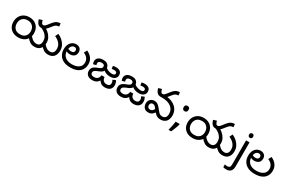

<svg xmlns="http://www.w3.org/2000/svg" viewBox="176 -2368 6324 4238"><g transform="rotate(30 3337.5 -248.5)"><path d="M35 -236Q35 -314 68 -373.5Q101 -433 159.5 -466.5Q218 -500 296 -500Q375 -500 433.5 -467.5Q492 -435 525 -376Q558 -317 558 -237Q558 -163 526 -106.5Q494 -50 435 -19Q376 12 296 12Q217 12 158.5 -19Q100 -50 67.5 -105.5Q35 -161 35 -236ZM118 -245Q118 -167 163 -117Q208 -67 296 -67Q356 -67 395.5 -89Q435 -111 455 -150.5Q475 -190 475 -240Q475 -290 455.5 -331Q436 -372 396.5 -396.5Q357 -421 296 -421Q235 -421 195.5 -396.5Q156 -372 137 -332Q118 -292 118 -245ZM709 12Q642 12 591.5 -22Q541 -56 502 -111L542 -176Q570 -139 597.5 -115Q625 -91 654.5 -79Q684 -67 716 -67Q767 -67 794 -99.5Q821 -132 821 -193Q821 -251 797.5 -295Q774 -339 733.5 -371Q693 -403 642 -426L679 -492Q741 -466 792 -422.5Q843 -379 873.5 -322.5Q904 -266 904 -199Q904 -100 854 -44Q804 12 709 12ZM1056 12Q989 12 938.5 -22Q888 -56 849 -111L889 -176Q917 -139 944.5 -115Q972 -91 1001.5 -79Q1031 -67 1063 -67Q1114 -67 1141 -99.5Q1168 -132 1168 -193Q1168 -251 1144.5 -294.5Q1121 -338 1081.5 -369.5Q1042 -401 992 -423L1029 -500Q1091 -474 1141 -430Q1191 -386 1221 -328Q1251 -270 1251 -199Q1251 -100 1201 -44Q1151 12 1056 12ZM635 -425Q606 -425 579.5 -436Q553 -447 531 -477.5Q509 -508 493 -564L576 -591Q591 -536 605 -518Q619 -500 641 -500Q661 -500 678.5 -512.5Q696 -525 728 -565L759 -605Q793 -649 821.5 -675Q850 -701 882 -713Q914 -725 958 -725L964 -648Q929 -646 905.5 -637Q882 -628 862.5 -608.5Q843 -589 817 -556L794 -526Q766 -490 741 -468Q716 -446 690.5 -435.5Q665 -425 635 -425Z M1622 12Q1517 12 1445.5 -24Q1374 -60 1337.5 -123.5Q1301 -187 1301 -269Q1301 -343 1326.5 -394.5Q1352 -446 1395 -473Q1438 -500 1491 -500Q1531 -500 1560.5 -484.5Q1590 -469 1606.5 -440.5Q1623 -412 1623 -373Q1623 -333 1606 -301.5Q1589 -270 1554.5 -252.5Q1520 -235 1467 -235Q1434 -235 1406 -246Q1378 -257 1357.5 -273Q1337 -289 1324 -304L1347 -366Q1355 -355 1369.5 -340.5Q1384 -326 1407 -315.5Q1430 -305 1462 -305Q1503 -305 1523.5 -322Q1544 -339 1544 -369Q1544 -398 1528 -413.5Q1512 -429 1486 -429Q1438 -429 1409 -390Q1380 -351 1380 -284V-266Q1380 -226 1394.5 -190.5Q1409 -155 1438 -127Q1467 -99 1512.5 -83Q1558 -67 1619 -67Q1729 -67 1793 -113Q1857 -159 1857 -245Q1857 -303 1824.5 -349Q1792 -395 1723 -423L1763 -500Q1846 -464 1893 -400Q1940 -336 1940 -250Q1940 -176 1907 -116.5Q1874 -57 1803.5 -22.5Q1733 12 1622 12Z M2505 12Q2467 12 2437.5 1.5Q2408 -9 2384.5 -31Q2361 -53 2341 -89L2361 -90Q2335 -49 2308 -27Q2281 -5 2250 3.5Q2219 12 2180 12Q2125 12 2088.5 -7.5Q2052 -27 2034 -59.5Q2016 -92 2016 -130Q2016 -171 2032.5 -200Q2049 -229 2082 -250.5Q2115 -272 2164 -289Q2205 -304 2229 -321Q2253 -338 2253 -371Q2253 -387 2246 -399.5Q2239 -412 2222.5 -419.5Q2206 -427 2178 -427Q2135 -427 2114 -410.5Q2093 -394 2093 -365Q2093 -352 2096.5 -341Q2100 -330 2103 -323L2028 -302Q2020 -317 2015.5 -335.5Q2011 -354 2011 -375Q2011 -407 2028 -435.5Q2045 -464 2082 -482Q2119 -500 2178 -500Q2238 -500 2272 -480Q2306 -460 2320.5 -430Q2335 -400 2335 -370Q2335 -332 2320 -305.5Q2305 -279 2275.5 -260Q2246 -241 2202 -225Q2149 -205 2123.5 -184.5Q2098 -164 2098 -131Q2098 -102 2118.5 -84.5Q2139 -67 2182 -67Q2224 -67 2251.5 -81.5Q2279 -96 2293.5 -123Q2308 -150 2311 -185H2389Q2393 -124 2425 -95.5Q2457 -67 2502 -67Q2549 -67 2571 -87Q2593 -107 2593 -142Q2593 -165 2586 -184Q2579 -203 2568 -221L2642 -252Q2657 -230 2666.5 -198.5Q2676 -167 2676 -135Q2676 -89 2656 -56Q2636 -23 2598 -5.5Q2560 12 2505 12ZM2648 -377Q2648 -324 2606.5 -288Q2565 -252 2487 -252Q2433 -252 2391 -267Q2349 -282 2320 -306.5Q2291 -331 2274 -357L2310 -414Q2339 -370 2390 -348.5Q2441 -327 2489 -327Q2516 -327 2533 -333Q2550 -339 2558.5 -350Q2567 -361 2567 -376Q2567 -404 2546 -414.5Q2525 -425 2496 -425Q2478 -425 2463 -423Q2448 -421 2435 -419L2425 -491Q2437 -494 2457 -497Q2477 -500 2504 -500Q2540 -500 2573 -489Q2606 -478 2627 -451Q2648 -424 2648 -377Z M3236 12Q3198 12 3168.5 1.5Q3139 -9 3115.5 -31Q3092 -53 3072 -89L3092 -90Q3066 -49 3039 -27Q3012 -5 2981 3.5Q2950 12 2911 12Q2856 12 2819.5 -7.5Q2783 -27 2765 -59.5Q2747 -92 2747 -130Q2747 -171 2763.5 -200Q2780 -229 2813 -250.5Q2846 -272 2895 -289Q2936 -304 2960 -321Q2984 -338 2984 -371Q2984 -387 2977 -399.5Q2970 -412 2953.5 -419.5Q2937 -427 2909 -427Q2866 -427 2845 -410.5Q2824 -394 2824 -365Q2824 -352 2827.5 -341Q2831 -330 2834 -323L2759 -302Q2751 -317 2746.5 -335.5Q2742 -354 2742 -375Q2742 -407 2759 -435.5Q2776 -464 2813 -482Q2850 -500 2909 -500Q2969 -500 3003 -480Q3037 -460 3051.5 -430Q3066 -400 3066 -370Q3066 -332 3051 -305.5Q3036 -279 3006.5 -260Q2977 -241 2933 -225Q2880 -205 2854.5 -184.5Q2829 -164 2829 -131Q2829 -102 2849.5 -84.5Q2870 -67 2913 -67Q2955 -67 2982.5 -81.5Q3010 -96 3024.5 -123Q3039 -150 3042 -185H3120Q3124 -124 3156 -95.5Q3188 -67 3233 -67Q3280 -67 3302 -87Q3324 -107 3324 -142Q3324 -165 3317 -184Q3310 -203 3299 -221L3373 -252Q3388 -230 3397.5 -198.5Q3407 -167 3407 -135Q3407 -89 3387 -56Q3367 -23 3329 -5.5Q3291 12 3236 12ZM3379 -377Q3379 -324 3337.5 -288Q3296 -252 3218 -252Q3164 -252 3122 -267Q3080 -282 3051 -306.5Q3022 -331 3005 -357L3041 -414Q3070 -370 3121 -348.5Q3172 -327 3220 -327Q3247 -327 3264 -333Q3281 -339 3289.5 -350Q3298 -361 3298 -376Q3298 -404 3277 -414.5Q3256 -425 3227 -425Q3209 -425 3194 -423Q3179 -421 3166 -419L3156 -491Q3168 -494 3188 -497Q3208 -500 3235 -500Q3271 -500 3304 -489Q3337 -478 3358 -451Q3379 -424 3379 -377Z M3676 -425Q3647 -425 3620.5 -436Q3594 -447 3572 -477.5Q3550 -508 3534 -564L3617 -591Q3632 -536 3646 -518Q3660 -500 3682 -500Q3702 -500 3719.5 -512.5Q3737 -525 3769 -565L3800 -605Q3834 -649 3862.5 -675Q3891 -701 3923 -713Q3955 -725 3999 -725L4005 -648Q3970 -646 3946.5 -637Q3923 -628 3903.5 -608.5Q3884 -589 3858 -556L3835 -526Q3807 -490 3782 -468Q3757 -446 3731.5 -435.5Q3706 -425 3676 -425ZM3918 12Q3872 12 3837 -6Q3802 -24 3772.5 -56Q3743 -88 3710 -131Q3681 -171 3660 -189Q3639 -207 3609 -207Q3581 -207 3562.5 -189Q3544 -171 3544 -136Q3544 -105 3563.5 -84Q3583 -63 3617 -63Q3651 -63 3673.5 -83Q3696 -103 3712 -141L3765 -81Q3746 -54 3725 -33Q3704 -12 3677.5 0Q3651 12 3612 12Q3559 12 3527 -10Q3495 -32 3480.5 -66.5Q3466 -101 3466 -138Q3466 -182 3485 -214Q3504 -246 3536 -264Q3568 -282 3607 -282Q3643 -282 3671 -269.5Q3699 -257 3726 -230.5Q3753 -204 3785 -161Q3812 -126 3833 -105Q3854 -84 3875 -75.5Q3896 -67 3923 -67Q3976 -67 4003 -99Q4030 -131 4030 -192Q4030 -249 4007 -292.5Q3984 -336 3943 -365.5Q3902 -395 3847 -410Q3792 -425 3729 -425H3680L3763 -500Q3874 -493 3952.5 -452.5Q4031 -412 4072 -345.5Q4113 -279 4113 -194Q4113 -135 4092 -88Q4071 -41 4027.5 -14.5Q3984 12 3918 12Z M4338 -116 4345 -105Q4336 -70 4322.5 -32Q4309 6 4293.5 44Q4278 82 4261 119H4194Q4209 60 4221.5 -2Q4234 -64 4241 -116ZM4295 -414Q4269 -414 4251 -430Q4233 -446 4233 -482Q4233 -520 4251 -535Q4269 -550 4295 -550Q4321 -550 4339 -535Q4357 -520 4357 -482Q4357 -446 4339 -430Q4321 -414 4295 -414Z M4477 -236Q4477 -314 4510 -373.5Q4543 -433 4601.5 -466.5Q4660 -500 4738 -500Q4817 -500 4875.5 -467.5Q4934 -435 4967 -376Q5000 -317 5000 -237Q5000 -163 4968 -106.5Q4936 -50 4877 -19Q4818 12 4738 12Q4659 12 4600.5 -19Q4542 -50 4509.5 -105.5Q4477 -161 4477 -236ZM4560 -245Q4560 -167 4605 -117Q4650 -67 4738 -67Q4798 -67 4837.5 -89Q4877 -111 4897 -150.5Q4917 -190 4917 -240Q4917 -290 4897.5 -331Q4878 -372 4838.5 -396.5Q4799 -421 4738 -421Q4677 -421 4637.5 -396.5Q4598 -372 4579 -332Q4560 -292 4560 -245ZM5151 12Q5084 12 5033.5 -22Q4983 -56 4944 -111L4984 -176Q5012 -139 5039.5 -115Q5067 -91 5096.5 -79Q5126 -67 5158 -67Q5209 -67 5236 -99.5Q5263 -132 5263 -193Q5263 -251 5239.5 -295Q5216 -339 5175.5 -371Q5135 -403 5084 -426L5121 -492Q5183 -466 5234 -422.5Q5285 -379 5315.5 -322.5Q5346 -266 5346 -199Q5346 -100 5296 -44Q5246 12 5151 12ZM5498 12Q5431 12 5380.5 -22Q5330 -56 5291 -111L5331 -176Q5359 -139 5386.5 -115Q5414 -91 5443.5 -79Q5473 -67 5505 -67Q5556 -67 5583 -99.5Q5610 -132 5610 -193Q5610 -251 5586.5 -294.5Q5563 -338 5523.5 -369.5Q5484 -401 5434 -423L5471 -500Q5533 -474 5583 -430Q5633 -386 5663 -328Q5693 -270 5693 -199Q5693 -100 5643 -44Q5593 12 5498 12ZM5077 -425Q5048 -425 5021.5 -436Q4995 -447 4973 -477.5Q4951 -508 4935 -564L5018 -591Q5033 -536 5047 -518Q5061 -500 5083 -500Q5103 -500 5120.5 -512.5Q5138 -525 5170 -565L5201 -605Q5235 -649 5263.5 -675Q5292 -701 5324 -713Q5356 -725 5400 -725L5406 -648Q5371 -646 5347.5 -637Q5324 -628 5304.5 -608.5Q5285 -589 5259 -556L5236 -526Q5208 -490 5183 -468Q5158 -446 5132.5 -435.5Q5107 -425 5077 -425Z M5730 240Q5705 240 5686 236.5Q5667 233 5653 228V157Q5668 161 5684 164Q5700 167 5719 167Q5751 167 5772 149.5Q5793 132 5793 83V-536H5881V80Q5881 130 5865 166Q5849 202 5816 221Q5783 240 5730 240ZM5786 -681Q5786 -710 5801 -723.5Q5816 -737 5838 -737Q5858 -737 5873.5 -723.5Q5889 -710 5889 -681Q5889 -653 5873.5 -639Q5858 -625 5838 -625Q5816 -625 5801 -639Q5786 -653 5786 -681Z M6322 12Q6217 12 6145.5 -24Q6074 -60 6037.5 -123.5Q6001 -187 6001 -269Q6001 -343 6026.5 -394.5Q6052 -446 6095 -473Q6138 -500 6191 -500Q6231 -500 6260.5 -484.5Q6290 -469 6306.5 -440.5Q6323 -412 6323 -373Q6323 -333 6306 -301.5Q6289 -270 6254.5 -252.5Q6220 -235 6167 -235Q6134 -235 6106 -246Q6078 -257 6057.5 -273Q6037 -289 6024 -304L6047 -366Q6055 -355 6069.5 -340.5Q6084 -326 6107 -315.5Q6130 -305 6162 -305Q6203 -305 6223.5 -322Q6244 -339 6244 -369Q6244 -398 6228 -413.5Q6212 -429 6186 -429Q6138 -429 6109 -390Q6080 -351 6080 -284V-266Q6080 -226 6094.5 -190.5Q6109 -155 6138 -127Q6167 -99 6212.5 -83Q6258 -67 6319 -67Q6429 -67 6493 -113Q6557 -159 6557 -245Q6557 -303 6524.5 -349Q6492 -395 6423 -423L6463 -500Q6546 -464 6593 -400Q6640 -336 6640 -250Q6640 -176 6607 -116.5Q6574 -57 6503.5 -22.5Q6433 12 6322 12Z"/></g></svg>

Font: hextelugu15
Style: Book
Weight: 400
Designer: Jelle Bosma - Monotype Design Team
Foundry: Monotype Imaging Inc.
Version: Version 2.003